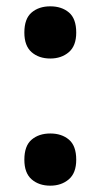

<svg xmlns="http://www.w3.org/2000/svg" viewBox="-20 -640 318 607"><path d="M139 -455Q103 -455 80 -475Q57 -495 57 -537Q57 -581 80 -600.5Q103 -620 139 -620Q175 -620 198 -600.5Q221 -581 221 -537Q221 -495 197.5 -475Q174 -455 139 -455ZM139 -53Q103 -53 80 -73Q57 -93 57 -135Q57 -179 80 -198.5Q103 -218 139 -218Q175 -218 198 -198.5Q221 -179 221 -135Q221 -93 197.5 -73Q174 -53 139 -53Z"/></svg>

Font: Noto Sans Malayalam UI SemiCondensed
Style: Bold
Weight: 700
Width: 4
Designer: Jelle Bosma - Monotype Design Team
Foundry: Monotype Imaging Inc.
Version: Version 2.104; ttfautohint (v1.8.4.7-5d5b)